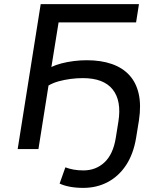

<svg xmlns="http://www.w3.org/2000/svg" viewBox="-20 -725 774 934"><path d="M385 189Q350 189 320.5 183.5Q291 178 270 168L298 89Q316 96 338 100Q360 104 386 104Q446 104 488 65Q530 26 543 -53L556 -134Q572 -235 528 -290Q484 -345 383 -345Q353 -345 323 -341Q293 -337 265.5 -329.5Q238 -322 216 -309L167 0H66L178 -705H656L642 -616H265L230 -399Q250 -409 278.5 -416.5Q307 -424 339 -428Q371 -432 402 -432Q472 -432 524.5 -413.5Q577 -395 610 -358.5Q643 -322 655 -267.5Q667 -213 656 -140L642 -54Q629 24 593.5 78Q558 132 504.5 160.5Q451 189 385 189Z"/></svg>

Font: Nunito Sans 7pt Medium
Style: Italic
Weight: 500
Italic angle: -9°
Designer: Vernon Adams
Foundry: Vernon Adams
Version: Version 3.101;gftools[0.9.27]